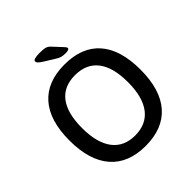

<svg xmlns="http://www.w3.org/2000/svg" viewBox="-230 -1026 1191 1191"><g transform="rotate(-45 365.5 -430.0)"><path d="M54 -351Q54 -526 134 -616.5Q214 -707 365 -707Q518 -707 597.5 -616.5Q677 -526 677 -351Q677 -176 597 -84.5Q517 7 365 7Q214 7 134 -85Q54 -177 54 -351ZM567 -351Q567 -481 515.5 -547.5Q464 -614 365 -614Q266 -614 215 -547.5Q164 -481 164 -351Q164 -221 215.5 -153Q267 -85 365 -85Q463 -85 515 -153Q567 -221 567 -351ZM350 -772 287 -811Q265 -825 257.5 -833Q250 -841 250 -849Q250 -867 308 -867Q341 -867 357.5 -862Q374 -857 387 -842L441 -784Q453 -772 453 -764Q453 -758 445 -754.5Q437 -751 423 -751Q398 -751 384 -755Q370 -759 350 -772Z"/></g></svg>

Font: Asap-Medium
Style: Regular
Weight: 500
Designer: Pablo Cosgaya
Foundry: Omnibus-Type
Version: Version 2.000; ttfautohint (v1.8)